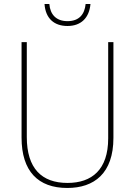

<svg xmlns="http://www.w3.org/2000/svg" viewBox="-20 -923 669 953"><path d="M429 -903H405C400 -852 373 -818 315 -818C259 -818 229 -851 225 -903H201C206 -831 249 -794 315 -794C382 -794 423 -834 429 -903ZM543 -239V-714H517V-236C517 -81 436 -15 315 -15C187 -15 113 -87 113 -243V-714H87V-240C87 -73 169 10 314 10C447 10 543 -62 543 -239Z"/></svg>

Font: Noto Sans Gujarati UI SemiCondensed Thin
Style: Regular
Weight: 100
Width: 4
Designer: Jelle Bosma - Monotype Design Team, Universal Thirst
Foundry: Monotype Imaging Inc.
Version: Version 2.106